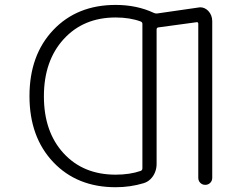

<svg xmlns="http://www.w3.org/2000/svg" viewBox="-20 -784 1040 792"><path d="M457 -63.5Q515.6 -63.5 560.5 -79.1Q567.4 -82 567.4 -89.8V-685.5Q567.4 -692.4 560.5 -695.3Q515.6 -711.9 457 -711.9Q324.2 -711.9 242.7 -622.6Q161.1 -533.2 161.1 -386.7Q161.1 -240.2 242.2 -151.9Q323.2 -63.5 457 -63.5ZM797.9 -752.9Q801.8 -753.9 805.7 -753.9Q824.2 -753.9 838.9 -739.3Q855.5 -721.7 855.5 -696.3V-50.8Q855.5 -38.1 847.2 -29.8Q838.9 -21.5 826.7 -21.5Q814.5 -21.5 806.2 -29.8Q797.9 -38.1 797.9 -50.8V-685.5Q797.9 -693.4 791 -692.4L632.8 -670.9Q626 -669.9 626 -662.1V-107.4Q626 -89.8 619.6 -73.7Q613.3 -57.6 601.1 -45.4Q588.9 -33.2 572.3 -28.3Q517.6 -11.7 457 -11.7Q297.9 -11.7 199.7 -115.2Q101.6 -218.8 101.6 -387.7Q101.6 -556.6 199.7 -660.2Q297.9 -763.7 457 -763.7Q544.9 -763.7 615.2 -730.5Q622.1 -727.5 628.9 -728.5Z"/></svg>

Font: Rounded Mgen+ 2m light
Style: Regular
Weight: 200
Designer: [Source Han Sans]
Ryoko NISHIZUKA  (kana & ideographs); Paul D. Hunt (Latin, Greek & Cyrillic); Wenlong ZHANG  (bopomofo
Version: Version 1.059.20150602